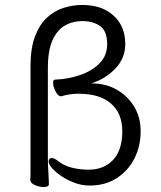

<svg xmlns="http://www.w3.org/2000/svg" viewBox="-20 -746 650 774"><path d="M102 -22Q103 -30 103 -40V-479Q103 -551 121 -599Q139 -647 169.5 -675Q200 -703 237 -714.5Q274 -726 312 -726Q391 -726 438 -683Q485 -640 485 -569Q485 -511 444.5 -469Q404 -427 348 -410Q406 -410 450.5 -384.5Q495 -359 521 -316Q547 -273 547 -217Q547 -156 521.5 -106.5Q496 -57 450 -27.5Q404 2 342 2Q310 2 280.5 -9Q251 -20 227.5 -36Q204 -52 190 -68Q176 -84 176 -95Q176 -109 189 -109Q198 -109 211 -99Q239 -77 271.5 -69.5Q304 -62 337 -62Q399 -62 436 -101.5Q473 -141 473 -217Q473 -289 427.5 -328.5Q382 -368 299 -368H290Q277 -368 260.5 -365.5Q244 -363 227 -358H225Q214 -358 204 -377.5Q194 -397 194 -412Q194 -425 202 -425Q255 -427 303 -443.5Q351 -460 381.5 -491Q412 -522 412 -568Q412 -620 384 -640.5Q356 -661 312 -661Q273 -661 241.5 -643Q210 -625 191.5 -583.5Q173 -542 173 -472V-109Q173 -82 175 -51.5Q177 -21 177 -3Q177 8 155 8Q139 8 120.5 0Q102 -8 102 -21Z"/></svg>

Font: Klee One SemiBold
Style: Regular
Weight: 600
Designer: Fontworks Inc.
Foundry: Fontworks Inc.
Version: Version 1.00;January 12, 2022;FontCreator 13.0.0.2683 64-bit